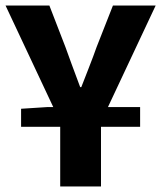

<svg xmlns="http://www.w3.org/2000/svg" viewBox="-28 -672 581 692"><path d="M48 -215V-280L141 -286H164L-8 -652H150L208 -502Q211 -493 230.5 -440Q250 -387 261 -358H265Q270 -371 290 -422Q310 -473 320 -502L379 -652H533L361 -286H477V-215H336V0H189V-215Z"/></svg>

Font: Toshiba Sans
Style: Bold
Weight: 700
Designer: Paul D. Hunt
Foundry: Toshiba Corporation
Version: Version 2.020;PS 2.0;hotconv 1.0.86;makeotf.lib2.5.63406